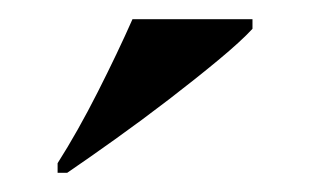

<svg xmlns="http://www.w3.org/2000/svg" viewBox="-20 -786 323 200"><path d="M40 -616Q61 -649 82 -690.5Q103 -732 118 -766H243V-756Q231 -743 207.5 -723.5Q184 -704 156 -682.5Q128 -661 100 -641Q72 -621 50 -606H40Z"/></svg>

Font: Noto Serif Display SemiCondensed
Style: Bold
Weight: 700
Width: 4
Designer: Monotype Design Team
Foundry: Monotype Imaging Inc.
Version: Version 2.009